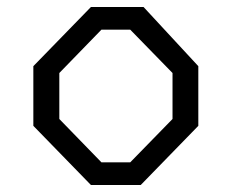

<svg xmlns="http://www.w3.org/2000/svg" viewBox="-20 -527 660 547"><path d="M239 0H381L545 -168.5V-338.5L389 -507H239L75 -338.5V-168.5ZM149 -188V-319L269 -442.5H351L471.5 -319V-188L351 -64.5H269Z"/></svg>

Font: Monaspace Krypton Light
Style: Regular
Weight: 300
Designer: Riley Cran & the Lettermatic Team
Foundry: Lettermatic
Version: Version 1.101 (Monaspace Krypton)